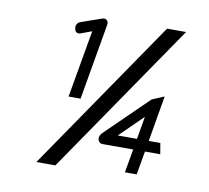

<svg xmlns="http://www.w3.org/2000/svg" viewBox="-81 -747 998 915"><g transform="rotate(10 418.5 -290.0)"><path d="M727 -62 718 -115H662L700 -337L641 -312L437 -113C421 -97 422 -78 432 -68C436 -64 442 -62 449 -62H596L576 52H633L653 -62ZM624 -225 605 -115H512ZM249 -257H307L371 -626C374 -642 363 -657 343 -651L243 -616C228 -611 221 -598 224 -581C226 -570 233 -557 252 -563L306 -583ZM244 77 747 -657H655L152 77Z"/></g></svg>

Font: Charger Monospace
Style: Regular
Weight: 400
Designer: Jasper
Foundry: Cannot Into Space Fonts
Version: Version 0.980